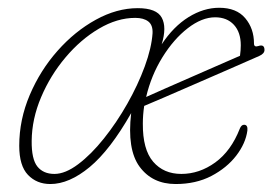

<svg xmlns="http://www.w3.org/2000/svg" viewBox="-20 -466 709 494"><path d="M432 7.5Q372 7.5 339.2 -37Q306.5 -81.5 317.5 -175Q263.5 -80 210.8 -36.2Q158 7.5 109.5 7.5Q74.5 7.5 52 -16Q29.5 -39.5 29.5 -91Q29.5 -158 56.5 -221.5Q83.5 -285 128 -335.2Q172.5 -385.5 226.5 -415.2Q280.5 -445 334.5 -445Q383 -445 396.2 -420.5Q409.5 -396 396 -352Q426.5 -398 465.2 -422Q504 -446 544 -446Q588.5 -446 611 -419.2Q633.5 -392.5 633.5 -354Q633.5 -344 644.5 -347.5Q660.5 -353 660.5 -337.5Q660.5 -328 647 -322Q613 -307 569 -287.8Q525 -268.5 481 -249.5Q437 -230.5 402 -215.2Q367 -200 351 -193.5Q347.5 -170.5 347.5 -148Q347 -81.5 374 -50Q401 -18.5 446.5 -18.5Q493 -18.5 533.8 -48Q574.5 -77.5 597 -135Q601 -145 608 -145Q618 -145 616.5 -130Q612 -97 587.8 -65.5Q563.5 -34 523.8 -13.2Q484 7.5 432 7.5ZM533.5 -421.5Q499.5 -421.5 463.2 -393.5Q427 -365.5 398 -318.8Q369 -272 356 -216.5Q373.5 -224.5 403.2 -237.5Q433 -250.5 467.8 -265.8Q502.5 -281 536.8 -296Q571 -311 597.5 -322.5Q599.5 -337 599.5 -349.5Q599.5 -383 581.8 -402.2Q564 -421.5 533.5 -421.5ZM61.5 -103.5Q61 -56.5 76.2 -37.5Q91.5 -18.5 120 -18.5Q148 -18.5 181.2 -43.5Q214.5 -68.5 247.2 -109.5Q280 -150.5 307.5 -199Q335 -247.5 352.5 -295.2Q370 -343 372.5 -380.5Q373.5 -401.5 361.5 -410.8Q349.5 -420 328 -420Q281.5 -420 234.5 -392.2Q187.5 -364.5 148.5 -318.2Q109.5 -272 85.8 -216Q62 -160 61.5 -103.5Z"/></svg>

Font: Fraunces 72pt S100 Thin
Style: Italic
Weight: 100
Italic angle: -16°
Version: Version 1.000; ttfautohint (v1.8.3)